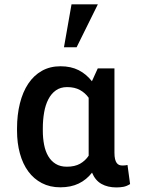

<svg xmlns="http://www.w3.org/2000/svg" viewBox="-20 -838 640 869"><path d="M498 -528.3V-147Q498 -129.4 500.7 -118.2Q503.4 -106.9 508.3 -100.3Q513.2 -93.8 519.8 -91.3Q526.4 -88.9 534.2 -88.9Q547.4 -88.9 557.1 -91.3L568.8 -4.9Q553.2 4.9 538.3 7.6Q523.4 10.3 506.8 10.3Q467.3 10.3 439.2 -5.6Q411.1 -21.5 396.5 -56.6Q371.6 -24.4 336.2 -7.3Q300.8 9.8 252.9 9.8Q206.1 9.8 169.4 -9.3Q132.8 -28.3 107.9 -62.3Q83 -96.2 70.1 -143.3Q57.1 -190.4 57.1 -246.6V-256.8Q57.1 -318.4 70.1 -370.1Q83 -421.9 107.9 -459.2Q132.8 -496.6 169.4 -517.3Q206.1 -538.1 253.9 -538.1Q301.3 -538.1 336.2 -520.3Q371.1 -502.4 396 -470.2L422.4 -528.3ZM173.8 -246.6Q173.8 -212.4 179.7 -182.6Q185.5 -152.8 198.5 -130.9Q211.4 -108.9 232.2 -96.2Q252.9 -83.5 282.7 -83.5Q318.4 -83.5 342.3 -96.9Q366.2 -110.4 381.3 -133.3V-147V-395.5Q365.7 -417.5 341.8 -430.7Q317.9 -443.8 283.7 -443.8Q253.9 -443.8 232.9 -429Q211.9 -414.1 198.7 -388.4Q185.5 -362.8 179.7 -328.9Q173.8 -294.9 173.8 -256.8ZM303.7 -818.4H422.9L326.7 -624H269.5Z"/></svg>

Font: Roboto Mono
Style: Regular
Weight: 500
Designer: Google
Version: Version 2.000986; 2015; ttfautohint (v1.3)